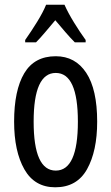

<svg xmlns="http://www.w3.org/2000/svg" viewBox="-20 -786 473 816"><path d="M393 -269Q393 -406 346.5 -476.5Q300 -547 217 -547Q126 -547 83 -474.5Q40 -402 40 -269Q40 -143 83.5 -66.5Q127 10 215 10Q307 10 350 -67Q393 -144 393 -269ZM123 -269Q123 -476 217 -476Q311 -476 311 -269Q311 -61 217 -61Q123 -61 123 -269ZM254 -766H176Q163 -734 138 -693.5Q113 -653 87 -616V-606H133Q150 -623 171.5 -648.5Q193 -674 215 -700Q237 -674 257.5 -650Q278 -626 298 -606H344V-616Q320 -649 294.5 -690.5Q269 -732 254 -766Z"/></svg>

Font: Noto Sans Display Condensed
Style: Regular
Weight: 400
Width: 3
Designer: Monotype Design Team
Foundry: Monotype Imaging Inc.
Version: Version 1.900